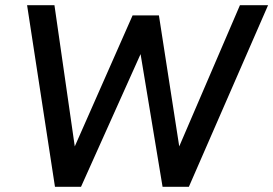

<svg xmlns="http://www.w3.org/2000/svg" viewBox="-20 -717 1049 737"><path d="M191 0 84 -697H189L267 -155L489 -658H590L668 -155L901 -697H1009L705 0H604L515 -537H532L291 0Z"/></svg>

Font: Hanken Grotesk Medium
Style: Italic
Weight: 500
Italic angle: -8°
Designer: Alfredo Marco Pradil
Foundry: Hanken Design Co.
Version: Version 3.013